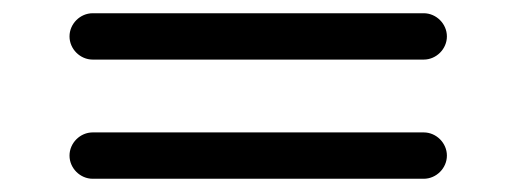

<svg xmlns="http://www.w3.org/2000/svg" viewBox="-20 -540 780 290"><path d="M85 -305C85 -286 101 -270 120 -270H620C639 -270 655 -286 655 -305C655 -324 639 -340 620 -340H120C101 -340 85 -324 85 -305ZM85 -485C85 -466 101 -450 120 -450H620C639 -450 655 -466 655 -485C655 -504 639 -520 620 -520H120C101 -520 85 -504 85 -485Z"/></svg>

Font: Noto Sans Duployan
Style: Regular
Weight: 400
Designer: David Corbett
Foundry: David Corbett
Version: Version 3.002